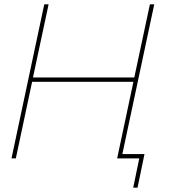

<svg xmlns="http://www.w3.org/2000/svg" viewBox="-20 -730 803 885"><path d="M691 -710 544 -20H646L614 135H594L622 0H520L595 -353H128L53 0H33L184 -710H204L132 -373H599L671 -710Z"/></svg>

Font: Raleway-v4020 Thin
Style: Italic
Weight: 250
Italic angle: -12°
Designer: Matt McInerney, Pablo Impallari, Rodrigo Fuenzalida
Foundry: Matt McInerney, Pablo Impallari, Rodrigo Fuenzalida
Version: Version 4.020;PS 004.020;hotconv 1.0.88;makeotf.lib2.5.64775